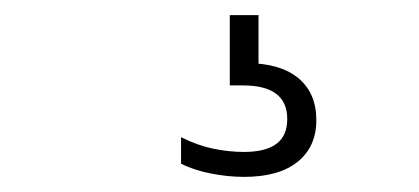

<svg xmlns="http://www.w3.org/2000/svg" viewBox="-20 -30 554 254"><path d="M303 204Q281.5 204 258.8 199.5Q236 195 219.5 186.5V151.5Q241.5 162.5 262.5 166.8Q283.5 171 302.5 171Q331.5 171 345.8 160.2Q360 149.5 360 127.5Q360 83 301.5 83H284V-10H322V69.5L305.5 53.5Q350.5 53.5 374.5 73.2Q398.5 93 398.5 129Q398.5 164 373.8 184Q349 204 303 204Z"/></svg>

Font: Encode Sans SC Light
Style: Regular
Weight: 300
Version: Version 3.002